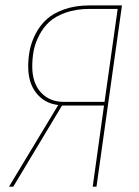

<svg xmlns="http://www.w3.org/2000/svg" viewBox="-20 -701 521 721"><path d="M316.9 -680.7H438L342.3 0H328.1L370.6 -304.7H212.9L29.8 0H13.7L198.7 -306.6Q147.9 -312.5 116.9 -350.8Q85.9 -389.2 85.9 -451.2Q85.9 -482.9 91.8 -512.9Q97.7 -543 113.8 -574.2Q129.9 -605.5 155 -628.4Q180.2 -651.4 221.7 -666Q263.2 -680.7 316.9 -680.7ZM220.2 -318.4H372.6L421.9 -667.5H316.4Q266.1 -667.5 227.3 -653.8Q188.5 -640.1 165.3 -618.9Q142.1 -597.7 127 -568.1Q111.8 -538.6 106.4 -510.3Q101.1 -481.9 101.1 -451.2Q101.1 -389.6 133.5 -354Q166 -318.4 220.2 -318.4Z"/></svg>

Font: Fira Sans Compressed Hair
Style: Italic
Weight: 100
Width: 3
Italic angle: -8°
Designer: Carrois Corporate & Edenspiekermann AG
Foundry: Carrois Corporate GbR & Edenspiekermann AG
Version: Version 4.203;PS 004.203;hotconv 1.0.88;makeotf.lib2.5.64775